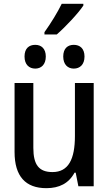

<svg xmlns="http://www.w3.org/2000/svg" viewBox="-20 -972 570 1002"><path d="M212 -804V-792H276C319 -829 389 -903 415 -943V-952H302C280 -907 247 -853 212 -804ZM365 -614C397 -614 421 -635 421 -677C421 -719 397 -738 365 -738C334 -738 310 -720 310 -677C310 -635 334 -614 365 -614ZM164 -614C195 -614 219 -635 219 -677C219 -719 195 -738 164 -738C132 -738 108 -720 108 -677C108 -635 132 -614 164 -614ZM222 10C289 10 339 -15 369 -71H375L389 0H469V-539H371V-262C371 -141 337 -74 254 -74C184 -74 154 -111 154 -200V-539H56V-179C56 -51 114 10 222 10Z"/></svg>

Font: Noto Sans Mono Condensed Medium
Style: Regular
Weight: 500
Width: 3
Designer: Monotype Design Team
Foundry: Monotype Imaging Inc.
Version: Version 2.014